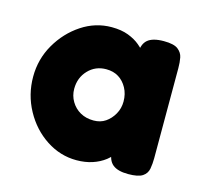

<svg xmlns="http://www.w3.org/2000/svg" viewBox="-65 -749 552 516"><g transform="rotate(15 211.0 -491.0)"><path d="M332 -676Q360 -676 371.5 -667Q383 -658 385.5 -645Q388 -632 388 -616V-365Q388 -350 385.5 -336Q383 -322 371 -314Q359 -306 331 -306Q302 -306 288 -317.5Q274 -329 273 -355L289 -359Q282 -343 266.5 -331Q251 -319 231 -312.5Q211 -306 187 -306Q142 -306 103 -331.5Q64 -357 40.5 -400Q17 -443 17 -493Q17 -542 41 -583.5Q65 -625 103.5 -650.5Q142 -676 187 -676Q214 -676 233.5 -668.5Q253 -661 266 -650Q279 -639 286 -629L273 -625Q273 -652 287 -664Q301 -676 332 -676ZM204 -421Q223 -421 237 -430.5Q251 -440 260 -456Q269 -472 269 -491Q269 -512 260 -528.5Q251 -545 236.5 -554Q222 -563 202 -563Q172 -563 152 -542Q132 -521 132 -490Q132 -471 141.5 -455Q151 -439 167 -430Q183 -421 204 -421Z"/></g></svg>

Font: Fredoka Light SemiBold
Style: Regular
Weight: 600
Version: Version 2.001